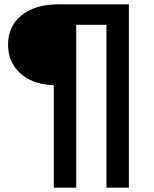

<svg xmlns="http://www.w3.org/2000/svg" viewBox="-20 -762 706 882"><path d="M227 100V-371Q166 -372 118.5 -395Q71 -418 44 -459.5Q17 -501 17 -557Q17 -642 79.5 -692Q142 -742 247 -742H572V100H469V-648H330V100Z"/></svg>

Font: Montserrat SemiBold
Style: Regular
Weight: 600
Designer: Julieta Ulanovsky
Foundry: Julieta Ulanovsky
Version: Version 9.000; ttfautohint (v1.8.4.7-5d5b)